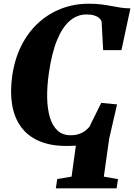

<svg xmlns="http://www.w3.org/2000/svg" viewBox="-20 -772 720 1030"><path d="M279.5 238.5 287 188.5 364 175.5 387 9.5Q376.5 10 364 10.5Q351.5 11 337.5 11Q250 11 189 -15.8Q128 -42.5 92.2 -92Q56.5 -141.5 45 -210.8Q33.5 -280 45.5 -364.5Q58.5 -455 94.5 -526.8Q130.5 -598.5 185.2 -648.8Q240 -699 308.8 -725.5Q377.5 -752 455 -752Q494.5 -752 523.8 -748.2Q553 -744.5 577.8 -739.8Q602.5 -735 626.8 -731.2Q651 -727.5 679.5 -727L631.5 -503H533.5L525 -657Q522 -666.5 512.5 -675Q503 -683.5 486 -689Q469 -694.5 443.5 -694.5Q395 -694.5 355 -660.8Q315 -627 286.2 -557.2Q257.5 -487.5 242 -379Q232 -309.5 233 -249Q234 -188.5 247.5 -143Q261 -97.5 288.2 -72Q315.5 -46.5 358.5 -46.5Q385 -46.5 404.5 -53.2Q424 -60 437.5 -70.8Q451 -81.5 459.5 -91.5L523 -220L608 -212L565.5 -27L537 175.5L613 189L605.5 238.5Z"/></svg>

Font: Merriweather 60pt Black
Style: Italic
Weight: 900
Italic angle: -7.8°
Version: Version 2.101